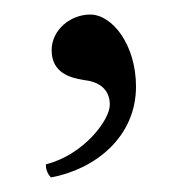

<svg xmlns="http://www.w3.org/2000/svg" viewBox="-20 -115 260 264"><path d="M104 -95C77 -95 51 -74 51 -46C51 -14.5 77 -8 95 -5C114 -3 131 6 131 29C131 50 95 98 43 111C43 117.3 45 123.7 50 129C110 118 167 74 167 4C167 -53 134.7 -95 104 -95Z"/></svg>

Font: Libertinus Serif Display
Style: Regular
Weight: 400
Designer: Philipp H. Poll
Foundry: Khaled Hosny
Version: Version 6.1